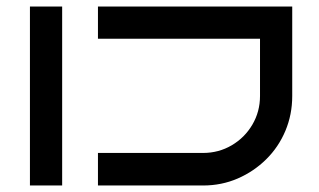

<svg xmlns="http://www.w3.org/2000/svg" viewBox="-20 -570 981 590"><path d="M171 0H72V-550H171ZM878 -275Q878 -218 857 -168Q836 -118 798 -80.5Q760 -43 710.5 -21.5Q661 0 604 0H281V-100H604Q652 -100 692 -123.5Q732 -147 755.5 -187Q779 -227 779 -275V-451H281V-550H878Z"/></svg>

Font: Bruno Ace SC
Style: Regular
Weight: 400
Version: Version 1.100; ttfautohint (v1.8.4.7-5d5b);gftools[0.9.27]